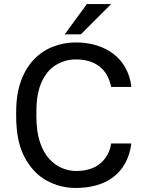

<svg xmlns="http://www.w3.org/2000/svg" viewBox="-20 -920 720 950"><path d="M355 10Q277 10 210 -27Q143 -64 101.5 -142.5Q60 -221 60 -345V-365Q60 -455 84 -520Q108 -585 149 -627Q190 -669 243.5 -689.5Q297 -710 355 -710Q412 -710 459.5 -695Q507 -680 543 -652Q579 -624 601.5 -583Q624 -542 630 -490H530Q516 -558 471 -592Q426 -626 355 -626Q306 -626 261 -601Q216 -576 188 -518.5Q160 -461 160 -365V-345Q160 -269 177.5 -217Q195 -165 224 -133.5Q253 -102 287.5 -88Q322 -74 355 -74Q433 -74 477 -112Q521 -150 530 -210H630Q622 -152 598 -110Q574 -68 537.5 -41.5Q501 -15 454.5 -2.5Q408 10 355 10ZM300 -750 410 -900H530L380 -750Z"/></svg>

Font: Golos Text
Style: Regular
Weight: 400
Designer: A.Korolkova, Vitaly Kuzmin
Foundry: ParaType Ltd
Version: Version 2.004